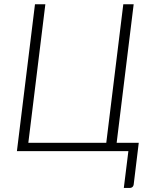

<svg xmlns="http://www.w3.org/2000/svg" viewBox="-20 -728 744 925"><path d="M61.5 0 148.5 -707.5H198.5L116.5 -40H492L574 -707.5H624L542 -40H648.5L624 161.5Q623 168.5 618 173Q613 177.5 605.5 177.5H576.5L598.5 0Z"/></svg>

Font: Lato Light
Style: Italic
Weight: 300
Italic angle: -7°
Designer: Lukasz Dziedzic
Foundry: tyPoland Lukasz Dziedzic
Version: Version 2.007; 2014-02-27